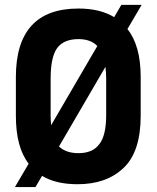

<svg xmlns="http://www.w3.org/2000/svg" viewBox="-20 -740 640 785"><path d="M501 -621.1Q555.2 -553.7 555.2 -424.8V-267.1Q555.2 -119.1 484.9 -53.2Q415.5 13.2 296.9 13.2Q208.5 13.2 151.9 -21L125 24.9H41L97.2 -70.8Q44.9 -137.7 44.9 -267.1V-424.8Q44.9 -705.1 300.8 -705.1Q388.7 -705.1 446.8 -669.9L476.1 -720.2H559.1ZM377.9 -551.8Q351.1 -580.1 300.8 -580.1Q241.2 -580.1 213.9 -543.9Q187 -506.8 187 -418V-269Q187 -250.5 189 -228ZM221.2 -141.1Q250 -113.8 300.8 -113.8Q359.4 -113.8 386.2 -150.9Q414.1 -186 414.1 -269V-418Q414.1 -442.4 411.1 -466.8Z"/></svg>

Font: D-DIN-PRO ExtraBold
Style: Bold
Weight: 800
Designer: Charles Nix
Foundry: CyberFei
Version: Version 1.000;hotconv 1.0.109;makeotfexe 2.5.65596